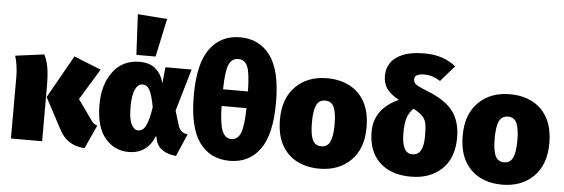

<svg xmlns="http://www.w3.org/2000/svg" viewBox="-53 -1024 3563 1214"><g transform="rotate(5 1728.5 -416.5)"><path d="M515 20Q402 14 353 -84L248 -281L401 -552L573 -483L453 -286L544 -158Q559 -135 583 -129ZM244 0H46V-397Q46 -429 40.5 -464.5Q35 -500 27 -524L210 -548Q227 -516 235.5 -470Q244 -424 244 -349Z M794 20Q703 20 644 -51Q585 -122 585 -263Q585 -389 646 -471.5Q707 -554 815 -554Q881 -554 919 -519.5Q957 -485 969 -430L980 -534H1146L1068 -266L1095 -178Q1109 -127 1157 -124L1095 19Q983 7 965 -74L959 -98Q913 20 794 20ZM842 -121Q873 -121 891 -156.5Q909 -192 922 -275Q908 -350 891.5 -381.5Q875 -413 845 -413Q817 -413 799.5 -376.5Q782 -340 782 -263Q782 -189 799.5 -155Q817 -121 842 -121ZM912 -596H790L777 -853L964 -839Z M1435 20Q1311 20 1242.5 -75Q1174 -170 1174 -373Q1174 -575 1243.5 -669.5Q1313 -764 1435 -764Q1557 -764 1626.5 -669.5Q1696 -575 1696 -373Q1696 -170 1627.5 -75Q1559 20 1435 20ZM1513 -427Q1511 -545 1493.5 -585.5Q1476 -626 1435 -626Q1393 -626 1375 -584Q1357 -542 1355 -427ZM1435 -118Q1474 -118 1492.5 -162Q1511 -206 1513 -321H1355Q1357 -208 1376 -163Q1395 -118 1435 -118Z M2005 20Q1924 20 1862 -12Q1800 -44 1765 -108Q1730 -172 1730 -268Q1730 -403 1806 -478.5Q1882 -554 2005 -554Q2086 -554 2148 -522Q2210 -490 2245 -426Q2280 -362 2280 -266Q2280 -131 2204 -55.5Q2128 20 2005 20ZM2005 -122Q2044 -122 2060.5 -157Q2077 -192 2077 -266Q2077 -341 2061 -376.5Q2045 -412 2005 -412Q1966 -412 1949.5 -377Q1933 -342 1933 -268Q1933 -193 1949 -157.5Q1965 -122 2005 -122Z M2585 20Q2458 20 2386 -49Q2314 -118 2314 -242Q2314 -387 2468 -457Q2411 -489 2389 -522Q2367 -555 2367 -602Q2367 -648 2391.5 -684.5Q2416 -721 2468.5 -742.5Q2521 -764 2605 -764Q2669 -764 2720 -746Q2771 -728 2804 -699L2717 -599Q2666 -631 2616 -631Q2553 -631 2553 -596Q2553 -583 2559 -573.5Q2565 -564 2584 -554Q2603 -544 2641 -529Q2759 -483 2807.5 -418Q2856 -353 2856 -251Q2856 -121 2781.5 -50.5Q2707 20 2585 20ZM2584 -122Q2653 -122 2653 -242Q2653 -302 2646.5 -327.5Q2640 -353 2622 -371Q2604 -389 2565 -409Q2536 -380 2525.5 -344.5Q2515 -309 2515 -252Q2515 -122 2581 -122Z M3165 20Q3084 20 3022 -12Q2960 -44 2925 -108Q2890 -172 2890 -268Q2890 -403 2966 -478.5Q3042 -554 3165 -554Q3246 -554 3308 -522Q3370 -490 3405 -426Q3440 -362 3440 -266Q3440 -131 3364 -55.5Q3288 20 3165 20ZM3165 -122Q3204 -122 3220.5 -157Q3237 -192 3237 -266Q3237 -341 3221 -376.5Q3205 -412 3165 -412Q3126 -412 3109.5 -377Q3093 -342 3093 -268Q3093 -193 3109 -157.5Q3125 -122 3165 -122Z"/></g></svg>

Font: Trujillo Black
Style: Regular
Weight: 900
Designer: Fira Sans original fonts by bBox Type GmbH, Carrois Corporate GbR, & Edenspiekermann AG / Changes by Cristiano Sobral
Foundry: Fira Sans original fonts by bBox Type GmbH, Carrois Corporate GbR, & Edenspiekermann AG / Changes by Cristiano Sobral
Version: Version 4.301;July 28, 2020;FontCreator 13.0.0.2655 64-bit